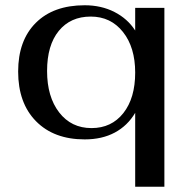

<svg xmlns="http://www.w3.org/2000/svg" viewBox="-20 -520 713 730"><path d="M494 -91Q465 -42 416.5 -16Q368 10 302 10Q185 10 117 -59Q49 -128 49 -248Q49 -366 116 -433Q183 -500 302 -500Q365 -500 415 -474.5Q465 -449 494 -404V-490H605V190H494ZM494 -244Q494 -340 447.5 -398.5Q401 -457 325 -457Q248 -457 203.5 -402.5Q159 -348 159 -250Q159 -152 205 -92.5Q251 -33 328 -33Q404 -33 449 -90Q494 -147 494 -244Z"/></svg>

Font: Fahkwang Medium
Style: Regular
Weight: 500
Version: Version 1.000; ttfautohint (v1.6)